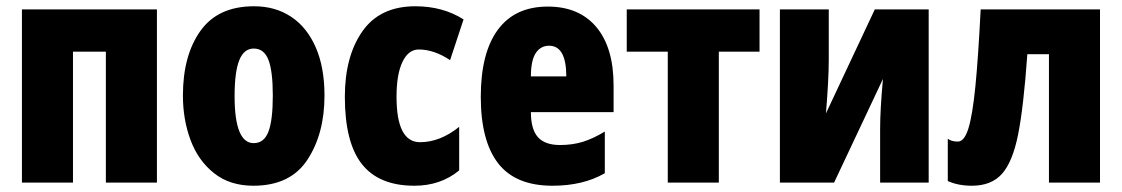

<svg xmlns="http://www.w3.org/2000/svg" viewBox="-20 -583 3582 613"><path d="M481 0H318V-418H213V0H50V-553H481Z M789 10Q714 10 663.5 -30Q613 -70 588.5 -135.5Q564 -201 564 -278Q564 -406 620 -484.5Q676 -563 791 -563Q859 -563 909.5 -529.5Q960 -496 988 -432Q1016 -368 1016 -278Q1016 -156 961.5 -73Q907 10 789 10ZM790 -126Q823 -126 837 -162.5Q851 -199 851 -278Q851 -356 837 -392Q823 -428 790 -428Q759 -428 744 -391Q729 -354 729 -276Q729 -126 790 -126Z M1081 -274Q1081 -403 1137 -483Q1193 -563 1306 -563Q1394 -563 1460 -521L1417 -391Q1366 -425 1317 -425Q1284 -425 1265 -385.5Q1246 -346 1246 -274Q1246 -129 1321 -129Q1385 -129 1446 -178V-39Q1387 10 1303 10Q1190 10 1135.5 -59Q1081 -128 1081 -274Z M1939 -310V-225H1675Q1675 -170 1697.5 -145Q1720 -120 1768 -120Q1807 -120 1840 -130Q1873 -140 1911 -163V-30Q1842 10 1744 10Q1626 10 1570.5 -61.5Q1515 -133 1515 -274Q1515 -414 1569.5 -488Q1624 -562 1729 -562Q1829 -562 1884 -496.5Q1939 -431 1939 -310ZM1675 -339H1788Q1788 -437 1733 -437Q1706 -437 1690.5 -413.5Q1675 -390 1675 -339Z M2275 -418V0H2112V-418H1981V-553H2405V-418Z M2626 -392Q2626 -329 2617 -221L2773 -553H2945V0H2790V-173Q2790 -232 2799 -331L2643 0H2470V-553H2626Z M3329 0V-410H3260Q3248 -241 3230.5 -153.5Q3213 -66 3179 -28Q3145 10 3083 10Q3039 10 3006 -5V-140Q3018 -131 3038 -131Q3059 -131 3072 -173.5Q3085 -216 3094 -306Q3103 -396 3111 -553H3492V0Z"/></svg>

Font: Noto Sans UI CondBlack
Style: Regular
Weight: 900
Width: 3
Designer: Monotype Design Team
Foundry: Monotype Imaging Inc.
Version: Version 1.001